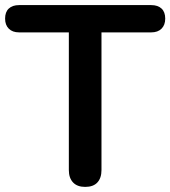

<svg xmlns="http://www.w3.org/2000/svg" viewBox="-23 -725 668 753"><path d="M311 8Q280 8 263.5 -9.5Q247 -27 247 -58V-598H52Q26 -598 11.5 -612.5Q-3 -627 -3 -652Q-3 -678 11.5 -691.5Q26 -705 52 -705H570Q596 -705 610.5 -691.5Q625 -678 625 -652Q625 -627 610.5 -612.5Q596 -598 570 -598H375V-58Q375 -27 359 -9.5Q343 8 311 8Z"/></svg>

Font: Nunito ExtraLight
Style: Regular
Weight: 200
Designer: Vernon Adams
Foundry: Vernon Adams
Version: Version 3.602